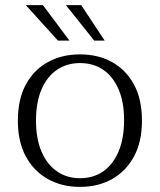

<svg xmlns="http://www.w3.org/2000/svg" viewBox="-20 -721 626 752"><path d="M293 11Q222 11 167 -20Q112 -51 81 -108.5Q50 -166 50 -248Q50 -332 81 -389.5Q112 -447 167 -477.5Q222 -508 293 -508Q365 -508 419.5 -477.5Q474 -447 505 -389.5Q536 -332 536 -248Q536 -166 505 -108.5Q474 -51 419.5 -20Q365 11 293 11ZM293 -23Q346 -23 384.5 -50Q423 -77 444.5 -128Q466 -179 466 -251Q466 -321 444.5 -371Q423 -421 384.5 -447.5Q346 -474 293 -474Q242 -474 203 -447.5Q164 -421 142.5 -370.5Q121 -320 121 -248Q121 -178 142.5 -127.5Q164 -77 203 -50Q242 -23 293 -23ZM207 -562 81 -701H148L252 -562ZM349 -562 238 -701H298L390 -562Z"/></svg>

Font: Montagu Slab 144pt Light
Style: Regular
Weight: 300
Designer: Florian Karsten
Foundry: Florian Karsten
Version: Version 1.000